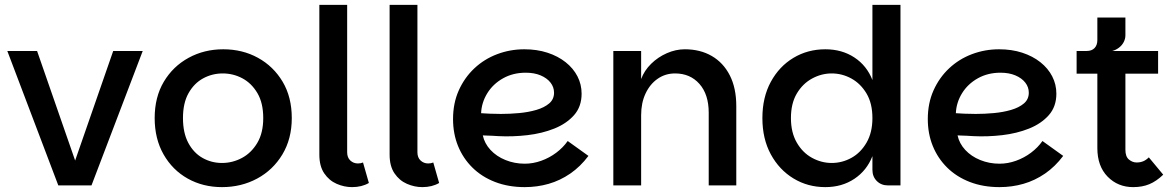

<svg xmlns="http://www.w3.org/2000/svg" viewBox="-20 -760 4818 787"><path d="M132 -551 288 -102 444 -551H565L355 0H219L10 -551Z M890 7Q812 7 749.5 -28Q687 -63 650.5 -127Q614 -191 614 -276Q614 -362 651.5 -425Q689 -488 753 -523Q817 -558 895 -558Q974 -558 1037.5 -523Q1101 -488 1138.5 -425Q1176 -362 1176 -276Q1176 -191 1137.5 -127Q1099 -63 1034 -28Q969 7 890 7ZM890 -92Q933 -92 971.5 -112.5Q1010 -133 1034.5 -174Q1059 -215 1059 -276Q1059 -338 1035 -378.5Q1011 -419 973.5 -439Q936 -459 893 -459Q850 -459 813 -439Q776 -419 753 -378.5Q730 -338 730 -276Q730 -215 752 -174Q774 -133 810.5 -112.5Q847 -92 890 -92Z M1289 -126V-740H1403V-136Q1403 -114 1416 -102Q1429 -90 1447 -90Q1459 -90 1468 -94L1492 -10Q1463 7 1423 7Q1391 7 1360 -6.5Q1329 -20 1309 -49.5Q1289 -79 1289 -126Z M1577 -126V-740H1691V-136Q1691 -114 1704 -102Q1717 -90 1735 -90Q1747 -90 1756 -94L1780 -10Q1751 7 1711 7Q1679 7 1648 -6.5Q1617 -20 1597 -49.5Q1577 -79 1577 -126Z M2131 7Q2064 7 2009.5 -14Q1955 -35 1916.5 -73Q1878 -111 1857.5 -161.5Q1837 -212 1837 -272Q1837 -337 1860.5 -389.5Q1884 -442 1924.5 -480Q1965 -518 2018 -538Q2071 -558 2129 -558Q2181 -558 2224 -544Q2267 -530 2298.5 -505Q2330 -480 2347 -447Q2364 -414 2364 -376Q2364 -323 2333 -288Q2302 -253 2252 -233Q2202 -213 2142 -206Q2082 -199 2023 -202Q2013 -203 1998 -203.5Q1983 -204 1971.5 -204.5Q1960 -205 1959 -205Q1966 -172 1990.5 -145.5Q2015 -119 2052 -104Q2089 -89 2131 -89Q2165 -89 2198.5 -101Q2232 -113 2260 -134Q2288 -155 2307 -182L2392 -121Q2359 -77 2317.5 -48.5Q2276 -20 2229 -6.5Q2182 7 2131 7ZM2033 -293Q2070 -293 2108 -296.5Q2146 -300 2178.5 -309.5Q2211 -319 2231 -336Q2251 -353 2251 -380Q2251 -403 2236.5 -421.5Q2222 -440 2196 -451Q2170 -462 2135 -462Q2083 -462 2042 -439Q2001 -416 1977.5 -378Q1954 -340 1952 -296Q1966 -295 1987 -294Q2008 -293 2033 -293Z M2494 0V-551H2608V-436Q2621 -471 2649 -498.5Q2677 -526 2713.5 -542Q2750 -558 2787 -558Q2850 -558 2897.5 -530.5Q2945 -503 2971.5 -451Q2998 -399 2998 -325V0H2885V-298Q2885 -373 2847 -416Q2809 -459 2747 -459Q2707 -459 2675.5 -437Q2644 -415 2626 -376.5Q2608 -338 2608 -288V0Z M3363 7Q3291 7 3232.5 -28.5Q3174 -64 3139.5 -127.5Q3105 -191 3105 -276Q3105 -361 3139.5 -424.5Q3174 -488 3232.5 -523Q3291 -558 3363 -558Q3431 -558 3482 -524.5Q3533 -491 3556 -432V-740H3671V0H3620Q3592 0 3574 -18Q3556 -36 3556 -64V-120Q3533 -61 3482 -27Q3431 7 3363 7ZM3389 -92Q3432 -92 3470 -113Q3508 -134 3532 -175.5Q3556 -217 3556 -276Q3556 -336 3532 -376.5Q3508 -417 3470 -438Q3432 -459 3389 -459Q3347 -459 3308.5 -438Q3270 -417 3246 -376.5Q3222 -336 3222 -276Q3222 -217 3246 -175.5Q3270 -134 3308.5 -113Q3347 -92 3389 -92Z M4077 7Q4010 7 3955.5 -14Q3901 -35 3862.5 -73Q3824 -111 3803.5 -161.5Q3783 -212 3783 -272Q3783 -337 3806.5 -389.5Q3830 -442 3870.5 -480Q3911 -518 3964 -538Q4017 -558 4075 -558Q4127 -558 4170 -544Q4213 -530 4244.5 -505Q4276 -480 4293 -447Q4310 -414 4310 -376Q4310 -323 4279 -288Q4248 -253 4198 -233Q4148 -213 4088 -206Q4028 -199 3969 -202Q3959 -203 3944 -203.5Q3929 -204 3917.5 -204.5Q3906 -205 3905 -205Q3912 -172 3936.5 -145.5Q3961 -119 3998 -104Q4035 -89 4077 -89Q4111 -89 4144.5 -101Q4178 -113 4206 -134Q4234 -155 4253 -182L4338 -121Q4305 -77 4263.5 -48.5Q4222 -20 4175 -6.5Q4128 7 4077 7ZM3979 -293Q4016 -293 4054 -296.5Q4092 -300 4124.5 -309.5Q4157 -319 4177 -336Q4197 -353 4197 -380Q4197 -403 4182.5 -421.5Q4168 -440 4142 -451Q4116 -462 4081 -462Q4029 -462 3988 -439Q3947 -416 3923.5 -378Q3900 -340 3898 -296Q3912 -295 3933 -294Q3954 -293 3979 -293Z M4625 7Q4562 7 4520 -36Q4478 -79 4478 -153V-458H4393V-551H4727V-458H4593V-146Q4593 -118 4607.5 -106Q4622 -94 4639 -94Q4654 -94 4666 -99Q4678 -104 4689 -115L4748 -44Q4720 -17 4691 -5Q4662 7 4625 7ZM4434 -508V-551Q4455 -551 4466.5 -563Q4478 -575 4478 -596V-688H4593V-615Q4593 -601 4586 -587.5Q4579 -574 4566.5 -564.5Q4554 -555 4539 -551Z"/></svg>

Font: Parkinsans Light Medium
Style: Regular
Weight: 500
Version: Version 1.000